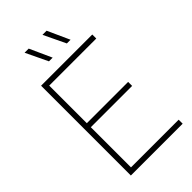

<svg xmlns="http://www.w3.org/2000/svg" viewBox="-280 -1031 1119 1119"><g transform="rotate(-45 279.0 -472.0)"><path d="M95 0V-740H517V-707H129V-33H522V0ZM120 -364V-397H469.5V-364ZM375.5 -808 310.5 -944H344.5L406 -808ZM228 -808 163 -944H197L258.5 -808Z"/></g></svg>

Font: Encode Sans Condensed Thin Thin
Style: Regular
Weight: 250
Version: Version 3.002